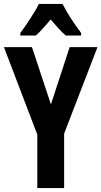

<svg xmlns="http://www.w3.org/2000/svg" viewBox="-20 -953 514 973"><path d="M297 -933H177C159 -895 113 -826 83 -786V-773H162C182 -791 208 -820 237 -854C265 -821 290 -793 313 -773H391V-786C354 -835 319 -889 297 -933ZM238 -424 142 -714H0L169 -271V0H305V-276L474 -714H333Z"/></svg>

Font: Noto Sans Hebrew ExtraCondensed
Style: Bold
Weight: 700
Width: 2
Designer: Monotype Design Team
Foundry: Monotype Imaging Inc.
Version: Version 2.004